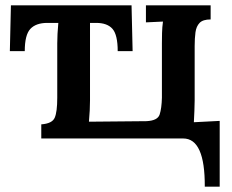

<svg xmlns="http://www.w3.org/2000/svg" viewBox="-20 -520 872 721"><path d="M749 181Q750 0 668 0H135V-53Q176 -56 185.5 -78Q195 -100 195 -153V-357Q195 -373 196 -393Q197 -413 199 -434H158Q115 -434 94 -411.5Q73 -389 73 -328H17L21 -500H474L478 -328H422Q422 -389 402.5 -411.5Q383 -434 341 -434H318V-143Q318 -127 317 -105.5Q316 -84 314 -63L530 -65Q572 -67 579.5 -90Q587 -113 588 -153V-357Q588 -374 588.5 -396Q589 -418 592 -439L528 -436V-500H771V-447Q742 -447 729.5 -434Q717 -421 714 -398.5Q711 -376 711 -347V-143Q711 -126 710 -104Q709 -82 708 -61L805 -66V181Z"/></svg>

Font: Lora SemiBold
Style: Regular
Weight: 600
Designer: Olga Karpushina, Alexei Vanyashin (Cyrillic)
Foundry: Cyreal
Version: Version 3.011; ttfautohint (v1.8.4.7-5d5b)